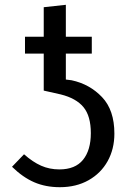

<svg xmlns="http://www.w3.org/2000/svg" viewBox="-20 -768 553 799"><path d="M456 -212Q456 -148 428 -97.5Q400 -47 348.5 -18Q297 11 229 11Q170 11 122.5 -9.5Q75 -30 30 -74L80 -126Q116 -94 151 -78.5Q186 -63 227 -63Q293 -63 325.5 -103Q358 -143 358 -214Q358 -285 327.5 -322Q297 -359 233 -375L162 -391V-545H84V-615H162V-738L254 -748V-615H362V-545H254V-437L278 -434Q353 -418 404.5 -364Q456 -310 456 -212Z"/></svg>

Font: Fira Sans
Style: Regular
Weight: 400
Designer: bBox Type GmbH & Carrois Corporate GbR & Edenspiekermann AG
Foundry: bBox Type GmbH & Carrois Corporate GbR & Edenspiekermann AG
Version: Version 4.301